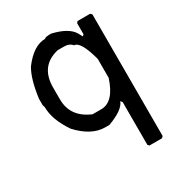

<svg xmlns="http://www.w3.org/2000/svg" viewBox="-164 -607 826 892"><g transform="rotate(-30 249.5 -160.5)"><path d="M234.4 -500H242.2Q325.2 -480.5 350.6 -438.5L363.3 -415L371.1 -421.9V-481.4L377.9 -489.3H445.3L453.1 -481.4V170.9L445.3 178.7H377.9L371.1 170.9V-58.6L363.3 -67.4Q349.6 -28.3 264.6 2.9H242.2Q169.9 2.9 100.6 -71.3Q45.9 -150.4 45.9 -218.8L42 -231.4V-265.6Q54.7 -364.3 85 -415Q143.6 -493.2 207 -493.2Q207 -499 234.4 -500ZM125 -278.3V-214.8Q125 -120.1 221.7 -79.1H268.6Q335.9 -79.1 371.1 -188.5V-290Q341.8 -399.4 307.6 -399.4Q292 -418.9 260.7 -418H230.5Q125 -393.6 125 -278.3Z"/></g></svg>

Font: Urdu Khush Khati
Style: Regular
Weight: 400
Version: Version 001.500